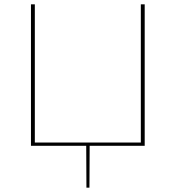

<svg xmlns="http://www.w3.org/2000/svg" viewBox="-20 -678 817 893"><path d="M635 -658H653V0H397L396 195H382L381 0H124V-658H142V-15H635Z"/></svg>

Font: EauTestSC Thin
Style: Regular
Weight: 250
Designer: Christian Thalmann (Catharsis Fonts)
Version: Version 0.001;PS 000.001;hotconv 1.0.88;makeotf.lib2.5.64775